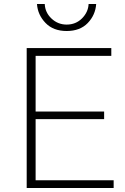

<svg xmlns="http://www.w3.org/2000/svg" viewBox="-20 -946 631 966"><path d="M114.3 0V-704.1H540V-665H159.2V-384.8H503.9V-346.7H159.2V-39.1H551.8V0ZM166 -925.8H205.1Q207 -882.8 239.3 -852.5Q271.5 -822.3 315.4 -822.3Q361.3 -822.3 392.6 -853.5Q423.8 -884.8 425.8 -925.8H463.9Q460 -870.1 421.4 -830.1Q382.8 -790 315.4 -790Q248 -790 209 -830.6Q169.9 -871.1 166 -925.8Z"/></svg>

Font: Gothic A1 ExtraLight
Style: Regular
Weight: 275
Designer: HanYang I&C Co.,Ltd.
Foundry: HanYang I&C Co.,Ltd.
Version: Version 2.50